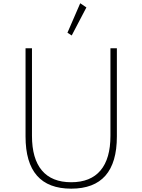

<svg xmlns="http://www.w3.org/2000/svg" viewBox="-20 -1114 852 1150"><path d="M406.5 16Q680 16 680 -296.5V-825H641.5V-300.5Q641.5 -163.5 582 -93Q522.5 -22.5 406.5 -22.5Q290.5 -22.5 231 -93Q171.5 -163.5 171.5 -300.5V-825H133V-296.5Q133 16 406.5 16ZM409.5 -901.5 497.5 -1069.5 460.5 -1094.5 384 -918Z"/></svg>

Font: Spartan ExtraLight
Style: Regular
Weight: 200
Designer: Matt Bailey, Mirko Velimirovic
Foundry: Matt Bailey
Version: Version 1.003; ttfautohint (v1.8.3)